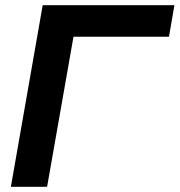

<svg xmlns="http://www.w3.org/2000/svg" viewBox="-20 -722 694 742"><path d="M264 -580H633L654 -702H145L22 0H162Z"/></svg>

Font: Geom SemiBold
Style: Bold Italic
Weight: 600
Italic angle: -10°
Version: Version 1.102